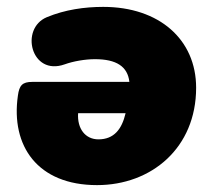

<svg xmlns="http://www.w3.org/2000/svg" viewBox="-20 -526 623 558"><path d="M262 12C420 12 550 -96 550 -271C550 -411 443 -506 280 -506C226 -506 169 -498 116 -476C37 -443 70 -304 168 -339C193 -348 227 -354 256 -354C318 -354 351 -333 356 -288H74C45 -288 36 -278 32 -248C11 -102 89 12 262 12ZM207 -197H345C334 -150 311 -121 266 -121C228 -121 204 -152 207 -197Z"/></svg>

Font: SN Pro Black
Style: Italic
Weight: 900
Italic angle: -9°
Designer: Tobias Whetton
Foundry: Supernotes
Version: Version 1.001;Glyphs 3.2 (3249)